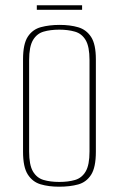

<svg xmlns="http://www.w3.org/2000/svg" viewBox="-20 -693 449 725"><path d="M203 12Q164 12 133.5 3Q103 -6 85 -34Q67 -62 67 -120V-469Q67 -527 85 -554.5Q103 -582 134.5 -590.5Q166 -599 205 -599Q245 -599 275.5 -590Q306 -581 324 -553.5Q342 -526 342 -469V-120Q342 -61 324 -33Q306 -5 275 3.5Q244 12 203 12ZM204 -6Q238 -6 263.5 -13.5Q289 -21 303.5 -45.5Q318 -70 318 -121V-466Q318 -517 303.5 -541.5Q289 -566 263 -573.5Q237 -581 204 -581Q170 -581 144.5 -573.5Q119 -566 104.5 -541.5Q90 -517 90 -466V-121Q90 -70 104.5 -45.5Q119 -21 144.5 -13.5Q170 -6 204 -6ZM119 -656V-673H290V-656Z"/></svg>

Font: Alumni Sans Thin
Style: Regular
Weight: 100
Designer: Robert E. Leuschke
Foundry: Robert E. Leuschke
Version: Version 1.018